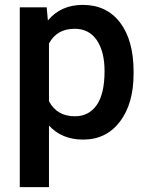

<svg xmlns="http://www.w3.org/2000/svg" viewBox="-20 -558 603 781"><path d="M523.4 -258.8Q523.4 -136.2 467.8 -63.2Q412.1 9.8 318.4 9.8Q231.4 9.8 179.2 -47.4V203.1H60.5V-528.3H169.9L174.8 -474.6Q227.1 -538.1 316.9 -538.1Q413.6 -538.1 468.5 -466.1Q523.4 -394 523.4 -266.1ZM405.3 -269Q405.3 -348.1 373.8 -394.5Q342.3 -440.9 283.7 -440.9Q210.9 -440.9 179.2 -380.9V-146.5Q211.4 -85 284.7 -85Q341.3 -85 373.3 -130.6Q405.3 -176.3 405.3 -269Z"/></svg>

Font: Vazir Medium
Style: Medium
Weight: 500
Designer: Saber Rastikerdar
Foundry: Saber Rastikerdar
Version: Version 30.0.0